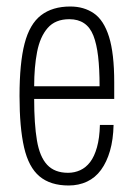

<svg xmlns="http://www.w3.org/2000/svg" viewBox="-20 -558 411 590"><path d="M191 12Q135 12 101.5 -16Q68 -44 54 -105Q40 -166 40 -263Q40 -364 55.5 -424Q71 -484 106 -511Q141 -538 196 -538Q238 -538 268.5 -517Q299 -496 315 -445Q331 -394 331 -305V-254H85Q85 -177 93.5 -126.5Q102 -76 125 -51.5Q148 -27 189 -27Q209 -27 226.5 -35Q244 -43 257 -60Q270 -77 278 -105.5Q286 -134 287 -174H329Q328 -129 318 -94.5Q308 -60 290.5 -36Q273 -12 247.5 0Q222 12 191 12ZM85 -293H286Q286 -346 281.5 -384.5Q277 -423 267 -448.5Q257 -474 238.5 -486.5Q220 -499 193 -499Q150 -499 126.5 -472Q103 -445 94 -398.5Q85 -352 85 -293Z"/></svg>

Font: Archivo ExtraCondensed Thin
Style: Regular
Weight: 250
Width: 2
Designer: Hector Gatti
Foundry: Omnibus-Type
Version: Version 2.001